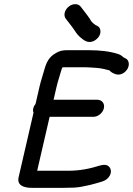

<svg xmlns="http://www.w3.org/2000/svg" viewBox="-20 -909 639 922"><path d="M290.8 -848C288.2 -836.7 289.9 -827 296.1 -819L326.1 -780C341.1 -760.5 347.1 -745.1 366.8 -729C380.5 -717.7 399.5 -700.2 426.5 -710.5C444.5 -717.4 466.3 -738.7 461.9 -764C459.4 -778.4 451.1 -783.7 438.2 -789L429.3 -796C421.6 -802.1 415.3 -810.1 411.8 -818C408.9 -822.7 404.1 -829.3 397.5 -838L367.5 -877C361.3 -885 352.6 -889 341.2 -889C318.8 -889 296 -870.5 290.8 -848ZM132.6 -7H286.6C303.9 -7 320 -7.3 334.8 -8C364 -9.2 388.5 -16 412.8 -21L442.7 -29C467.2 -36.6 486.5 -38.8 501.9 -58C520.1 -80.8 512.9 -104 498.1 -113C486.2 -120.2 473.6 -117.4 459.3 -114C411.9 -99.3 366.2 -89 305.5 -89H158.5L218.3 -348H428.3C450.8 -348 473.6 -366.5 478.8 -389C484 -411.5 469.8 -430 447.3 -430H237.3L251.6 -492C257.9 -519.3 265.2 -538.9 272.4 -565C274.8 -575.2 277.9 -580 279.1 -585C281.2 -585.7 283.3 -586 285.3 -586H390.3C398.3 -586 406.2 -585.7 414.1 -585L443.6 -583C467.1 -581.2 487.1 -576 505.8 -571C513 -561.6 523.8 -556.9 534.7 -553C569 -541.4 605.6 -578.1 597.4 -610.5C594.2 -623.5 585.9 -627.8 574.1 -633C573.5 -633 572.9 -633.3 572.4 -634C565.4 -641.3 556.6 -646.7 546.1 -650C507.6 -662.4 459.4 -668 407.2 -668H304.2C280.2 -668 266.9 -665.2 248 -654C215.9 -635.9 202.9 -611.8 191.1 -568C183.7 -541.9 175.9 -519.4 169.8 -493L150.7 -410C145.1 -403.3 141.5 -396.2 139.7 -388.5C137.9 -380.8 138.3 -374 141 -368L69.4 -58C60.3 -18.7 94.5 -7 132.6 -7Z"/></svg>

Font: HoneyBee
Style: BdIt
Weight: 700
Foundry: Cannot Into Space Fonts
Version: Version 0.89